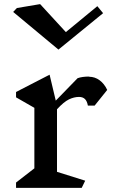

<svg xmlns="http://www.w3.org/2000/svg" viewBox="-20 -912 549 933"><path d="M501 -475 440 -399H407Q403 -421 392.5 -431Q382 -441 364 -441Q340 -441 315 -429Q290 -417 257 -381V-77L394 -34L377 1H58V-25L147 -94V-388L58 -439V-465L221 -549L251 -423L357 -532Q379 -540 414 -540L413 -539Q441 -539 464 -522Q487 -505 501 -475ZM264 -671 44 -854 62 -873 175 -892 300 -756 453 -882 481 -848Z"/></svg>

Font: Inknut Antiqua Light
Style: Regular
Weight: 300
Designer: Claus Eggers Sørensen
Foundry: Claus Eggers Sørensen
Version: Version 1.003; ttfautohint (v1.8.2) -l 8 -r 50 -G 200 -x 14 